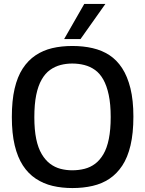

<svg xmlns="http://www.w3.org/2000/svg" viewBox="-20 -943 734 973"><path d="M346 -80Q379 -80 408.5 -87.5Q438 -95 462 -113Q486 -131 504 -161.5Q522 -192 531.5 -239Q541 -286 541 -350Q541 -415 531 -462Q521 -509 503.5 -540Q486 -571 461.5 -588.5Q437 -606 407.5 -613.5Q378 -621 346 -621Q315 -621 286.5 -613.5Q258 -606 233.5 -588.5Q209 -571 191 -539.5Q173 -508 163.5 -461.5Q154 -415 154 -349Q154 -285 163.5 -239Q173 -193 191.5 -162Q210 -131 234 -113Q258 -95 286.5 -87.5Q315 -80 346 -80ZM347 10Q293 10 246.5 -1Q200 -12 161.5 -37.5Q123 -63 96 -104.5Q69 -146 54.5 -206.5Q40 -267 40 -350Q40 -433 54 -493.5Q68 -554 95 -595.5Q122 -637 160 -662.5Q198 -688 244.5 -699Q291 -710 347 -710Q402 -710 449.5 -699Q497 -688 534.5 -663.5Q572 -639 599 -597.5Q626 -556 641 -495.5Q656 -435 656 -352Q656 -268 641.5 -206.5Q627 -145 599.5 -103.5Q572 -62 534.5 -37Q497 -12 449.5 -1Q402 10 347 10ZM305 -745 407 -923H514L388 -745Z"/></svg>

Font: Georama ExtraCondensed Thin Medium
Style: Regular
Weight: 500
Version: Version 1.001